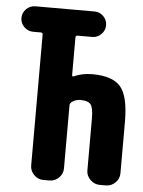

<svg xmlns="http://www.w3.org/2000/svg" viewBox="-53 -772 605 814"><g transform="rotate(5 250.0 -365.0)"><path d="M330.1 -464.8Q417 -464.8 451.2 -424.3Q485.4 -383.8 485.4 -275.4V-56.6Q485.4 -33.2 468.3 -16.6Q451.2 0 427.7 0H402.3Q378.9 0 361.8 -17.1Q344.7 -34.2 344.7 -56.6V-277.3Q344.7 -322.3 333.5 -336.9Q322.3 -351.6 290 -351.6Q267.6 -351.6 251 -337.9Q245.1 -332 245.1 -324.2V-56.6Q245.1 -33.2 228 -16.6Q210.9 0 188.5 0H162.1Q138.7 0 122.1 -17.1Q105.5 -34.2 105.5 -56.6V-614.3Q105.5 -622.1 96.7 -622.1H64.5Q42 -622.1 25.9 -638.2Q9.8 -654.3 9.8 -676.3Q9.8 -698.2 25.9 -714.4Q42 -730.5 64.5 -730.5H316.4Q338.9 -730.5 354.5 -714.4Q370.1 -698.2 370.1 -676.3Q370.1 -654.3 354 -638.2Q337.9 -622.1 316.4 -622.1H253.9Q245.1 -622.1 245.1 -614.3V-454.1Q245.1 -445.3 252.9 -449.2Q288.1 -464.8 330.1 -464.8Z"/></g></svg>

Font: Rounded Mgen+ 1mn bold
Style: Bold
Weight: 700
Designer: [Source Han Sans]
Ryoko NISHIZUKA  (kana & ideographs); Paul D. Hunt (Latin, Greek & Cyrillic); Wenlong ZHANG  (bopomofo
Version: Version 1.059.20150602